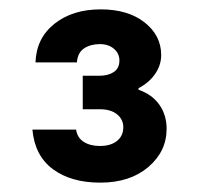

<svg xmlns="http://www.w3.org/2000/svg" viewBox="-20 -880 423 410"><path d="M194.2 -490Q131.7 -490 92.9 -518.8Q54.2 -547.5 49.2 -603.3H142.5Q145 -585.8 158.8 -577.1Q172.5 -568.3 193.3 -568.3Q216.7 -568.3 230 -579.2Q243.3 -590 243.3 -608.3Q243.3 -625 230 -635.8Q216.7 -646.7 193.3 -646.7H156.7V-718.3H193.3Q210.8 -718.3 222.9 -726.2Q235 -734.2 235 -750.8Q235 -765.8 223.3 -775.8Q211.7 -785.8 193.3 -785.8Q173.3 -785.8 159.6 -776.7Q145.8 -767.5 144.2 -746.7H55.8Q57.5 -798.3 96.2 -829.2Q135 -860 195 -860Q253.3 -860 288.8 -832.1Q324.2 -804.2 324.2 -762.5Q324.2 -740.8 311.2 -722.1Q298.3 -703.3 275.8 -691.7V-688.3Q305 -678.3 320.4 -656.2Q335.8 -634.2 335.8 -605Q335.8 -556.7 296.7 -523.3Q257.5 -490 194.2 -490Z"/></svg>

Font: Funnel Sans Light
Style: Bold
Weight: 700
Version: Version 1.000